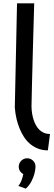

<svg xmlns="http://www.w3.org/2000/svg" viewBox="-20 -869 321 1140"><path d="M264.2 23.9Q229.5 23.4 202.9 12.2Q176.3 1 156 -16.8Q135.7 -34.7 121.3 -57.6Q106.9 -80.6 97.2 -104Q73.7 -159.7 67.9 -230L81.1 -849.1H183.1Q180.7 -762.2 178.5 -689.7Q176.3 -617.2 174.8 -557.9Q173.3 -498.5 172.1 -451.7Q170.9 -404.8 169.9 -369.1Q168 -285.2 167 -236.8Q168 -191.4 180.2 -155.8Q185.1 -140.6 193.1 -126Q201.2 -111.3 212.6 -99.6Q224.1 -87.9 240 -80.8Q255.9 -73.7 276.9 -73.2ZM190.9 121.1Q189.9 143.1 183.6 165.5Q178.2 184.6 166.7 207.5Q155.3 230.5 133.3 251L88.9 234.9Q95.2 227.5 100.6 217.3Q105.5 208.5 110.1 195.3Q114.7 182.1 118.2 165Q106 158.2 98.6 146.7Q91.3 135.3 91.3 121.1Q91.3 110.4 95.2 101.3Q99.1 92.3 106 85.4Q112.8 78.6 121.8 74.7Q130.9 70.8 141.1 70.8Q162.1 70.8 176.5 85.2Q190.9 99.6 190.9 121.1Z"/></svg>

Font: McLaren
Style: Regular
Weight: 400
Designer: Astigmatic (AOETI)
Foundry: Astigmatic (AOETI)
Version: Version 1.000